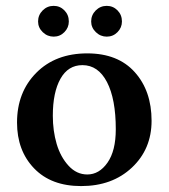

<svg xmlns="http://www.w3.org/2000/svg" viewBox="-20 -625 575 655"><path d="M38.1 -207Q38.1 -310.5 103.8 -376.7Q169.4 -442.9 277.8 -442.9Q382.3 -442.9 439.7 -378.9Q497.1 -314.9 497.1 -212.9Q497.1 -116.2 429.9 -53.2Q362.8 9.8 256.8 9.8Q154.3 9.8 96.2 -50.8Q38.1 -111.3 38.1 -207ZM261.2 -402.8Q212.4 -402.8 186.3 -356.4Q160.2 -310.1 160.2 -230Q160.2 -178.7 173.3 -134Q186.5 -89.4 213.9 -59.6Q241.2 -29.8 277.8 -29.8Q318.4 -29.8 346.7 -70.1Q375 -110.4 375 -184.1Q375 -287.1 345 -345Q314.9 -402.8 261.2 -402.8ZM109.9 -551.8Q109.9 -573.7 125.5 -589.4Q141.1 -605 163.1 -605Q184.6 -605 199.7 -589.6Q214.8 -574.2 214.8 -551.8Q214.8 -530.8 199.7 -515.4Q184.6 -500 163.1 -500Q141.6 -500 125.7 -515.4Q109.9 -530.8 109.9 -551.8ZM291 -551.8Q291 -573.7 306.6 -589.4Q322.3 -605 344.2 -605Q365.7 -605 380.9 -589.6Q396 -574.2 396 -551.8Q396 -530.8 380.9 -515.4Q365.7 -500 344.2 -500Q322.8 -500 306.9 -515.4Q291 -530.8 291 -551.8Z"/></svg>

Font: Common Serif SemiBold
Style: Regular
Weight: 600
Designer: Philipp H. Poll, Khaled Hosny
Foundry: Stefan Peev, Context Ltd.
Version: Version 1.026